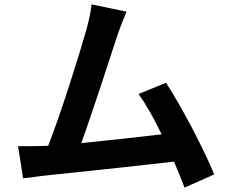

<svg xmlns="http://www.w3.org/2000/svg" viewBox="-20 -807 1040 872"><path d="M172 -144C139 -143 96 -143 62 -143L85 3C117 -1 154 -6 179 -9C305 -22 608 -54 770 -73C789 -30 805 11 818 45L953 -15C907 -127 805 -323 734 -431L609 -380C642 -336 679 -269 714 -197C613 -185 471 -169 349 -157C398 -291 480 -545 512 -643C527 -687 542 -724 555 -754L396 -787C392 -753 386 -722 372 -671C343 -567 257 -293 199 -145Z"/></svg>

Font: Noto Sans CJK TC
Style: Bold
Weight: 700
Designer: Ryoko NISHIZUKA 西塚涼子 (kana, bopomofo & ideographs); Paul D. Hunt (Latin, Greek & Cyrillic); Sandoll Communications 산돌커뮤니
Foundry: Adobe
Version: Version 2.004;hotconv 1.0.118;makeotfexe 2.5.65603